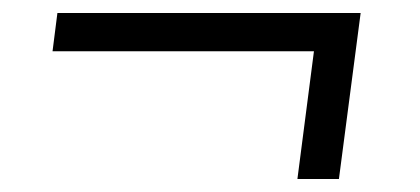

<svg xmlns="http://www.w3.org/2000/svg" viewBox="-20 -354 648 296"><path d="M68.5 -334H536L502.5 -78H438.5L464 -275H61Z"/></svg>

Font: Merriweather 72pt
Style: Italic
Weight: 400
Italic angle: -7.8°
Version: Version 2.101